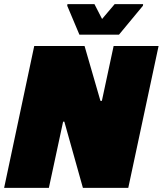

<svg xmlns="http://www.w3.org/2000/svg" viewBox="-25 -911 789 931"><path d="M-5 0 141 -688H385L462 -422H469L526 -688H744L597 0H377L287 -321H281L212 0ZM360 -743 301 -883 302 -891H433L470 -819L531 -891H669L668 -883L552 -743Z"/></svg>

Font: Saira Thin Black
Style: Italic
Weight: 900
Italic angle: -12°
Version: Version 1.101